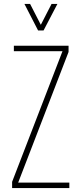

<svg xmlns="http://www.w3.org/2000/svg" viewBox="-20 -963 417 983"><path d="M42 0V-32L300 -701H51V-729H331V-697L73 -28H335V0ZM175 -807 105 -943H134L189 -836L244 -943H274L203 -807Z"/></svg>

Font: Hubot Sans Condensed ExtraLight
Style: Regular
Weight: 200
Width: 3
Designer: Deni Anggara
Foundry: GitHub, Inc., Subsidiary of Microsoft Corporation
Version: Version 2.000